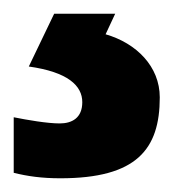

<svg xmlns="http://www.w3.org/2000/svg" viewBox="-52 -71 253 280"><path d="M181 71C181 26 147 -8 102 -21L116 -51H27L-10 26C47 34 68 54 68 78C68 101 53 109 35 109C17 109 -12 104 -32 100V181C-12 186 9 189 36 189C147 189 181 147 181 71Z"/></svg>

Font: Noto Sans Tamil UI SemiCondensed
Style: Bold
Weight: 700
Width: 4
Designer: Jelle Bosma - Monotype Design Team
Foundry: Monotype Imaging Inc.
Version: Version 2.004